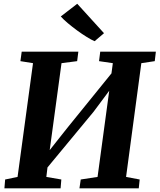

<svg xmlns="http://www.w3.org/2000/svg" viewBox="-20 -1024 868 1044"><path d="M4 0 8 -48 75.5 -62 159.5 -680.5 91 -691.5 98 -743H406L399.5 -691.5L314.5 -680.5L242 -147L212.5 -160L345.5 -328L625 -673L577.5 -560.5L593.5 -680.5L518.5 -691.5L525 -743H827.5L821.5 -691.5L748.5 -680.5L665.5 -62L739.5 -48L734.5 0H412L419 -48L510.5 -62L582 -590L610 -579L489 -416.5L198 -65L241 -137L232 -62L313.5 -48L309.5 0ZM494.5 -800Q477.5 -807 452 -822.8Q426.5 -838.5 399.2 -858.5Q372 -878.5 348.2 -898.5Q324.5 -918.5 310.5 -934.5L400 -1003.5L545.5 -843.5Z"/></svg>

Font: Merriweather 20pt ExtraBold
Style: Italic
Weight: 800
Italic angle: -7.8°
Version: Version 2.101